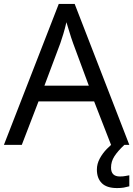

<svg xmlns="http://www.w3.org/2000/svg" viewBox="-20 -737 679 977"><path d="M545 0 459 -221H176L91 0H0L279 -717H360L638 0ZM352 -517Q349 -525 342 -546Q335 -567 328.5 -589.5Q322 -612 318 -624Q311 -593 302 -563.5Q293 -534 287 -517L206 -301H432ZM545 116Q545 161 590 161Q607 161 618.5 158.5Q630 156 638 155V211Q624 215 610 217.5Q596 220 576 220Q523 220 498 195Q473 170 473 126Q473 97 487.5 70Q502 43 523.5 21Q545 -1 565 -15L613 0Q579 32 562 58.5Q545 85 545 116Z"/></svg>

Font: Noto Sans Hebrew Droid
Style: Regular
Weight: 400
Designer: Monotype Design Team
Foundry: Monotype Imaging Inc.
Version: Version 1.100